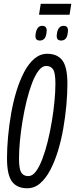

<svg xmlns="http://www.w3.org/2000/svg" viewBox="-20 -998 402 1028"><path d="M125.7 10Q71.2 10 44.3 -25.8Q17.5 -61.7 17.5 -150.6Q17.5 -204.1 23.1 -265.7Q28.7 -327.3 39.7 -390.4Q50.8 -453.6 68.3 -510.7Q85.8 -567.8 109.7 -612.9Q133.5 -657.9 164.3 -684Q195.1 -710 232.7 -710Q287.3 -710 314.1 -674.4Q340.9 -638.7 340.9 -549.4Q340.9 -495.9 335.3 -434.3Q329.8 -372.7 318.7 -309.6Q307.6 -246.4 290.1 -189.3Q272.6 -132.2 248.8 -87.1Q224.9 -42.1 194.5 -16Q164 10 125.7 10ZM131.7 -55.1Q153.2 -55.1 171.8 -79.5Q190.4 -104 206.4 -146Q222.5 -188 235.4 -240.2Q248.3 -292.4 257.5 -348.1Q266.8 -403.8 271.7 -456.2Q276.7 -508.7 276.7 -550.6Q276.7 -606.5 264.8 -625.7Q252.9 -644.9 226.8 -644.9Q206.3 -644.9 187.2 -620.5Q168.1 -596 152 -554Q135.9 -512 123 -459.8Q110.1 -407.6 100.9 -351.9Q91.7 -296.2 86.7 -243.8Q81.8 -191.3 81.8 -149.4Q81.8 -93.5 93.7 -74.3Q105.6 -55.1 131.7 -55.1ZM307.6 -780.9Q294.8 -780.9 288.3 -788.2Q281.8 -795.6 284.3 -814.5Q287.1 -837.8 296.3 -848.7Q305.6 -859.7 320.1 -859.7Q333.5 -859.7 339.7 -851.8Q345.9 -844 343.1 -824.1Q340.6 -801.1 331.5 -791Q322.4 -780.9 307.6 -780.9ZM193.5 -780.9Q180.4 -780.9 174.2 -788.2Q168 -795.6 170.5 -814.5Q173.3 -836.4 182 -848Q190.7 -859.7 205.9 -859.7Q219 -859.7 225.5 -851.8Q232 -844 229.2 -824.1Q226.8 -801.1 217.5 -791Q208.3 -780.9 193.5 -780.9ZM188.9 -919.2 198.1 -977.6H361.7L352.5 -919.2Z"/></svg>

Font: Georama
Style: Italic
Weight: 400
Width: 2
Italic angle: -9°
Designer: Jean-Baptiste Levee
Foundry: Production Type
Version: Version 1.000